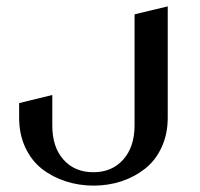

<svg xmlns="http://www.w3.org/2000/svg" viewBox="-20 -393 626 602"><path d="M505.9 -373V-23.9Q505.9 27.8 486.6 69.1Q467.3 110.4 434.8 136Q402.3 161.6 361.1 175.3Q319.8 189 273.9 189Q227.5 189 186 175.5Q144.5 162.1 111.6 136.5Q78.6 110.8 59.3 69.3Q40 27.8 40 -23.9V-69.8L144 -95.2V1Q144 68.4 179.2 107.7Q214.4 147 272.9 147Q331.1 147 366.5 107.2Q401.9 67.4 401.9 0V-348.1Z"/></svg>

Font: Wesal
Style: Regular
Weight: 400
Designer: Ahmed zaza
Foundry: Ahmed zaza
Version: Version 2.01